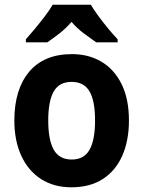

<svg xmlns="http://www.w3.org/2000/svg" viewBox="-20 -786 609 816"><path d="M528 -274Q528 -189 500 -125Q472 -61 417.5 -25.5Q363 10 283 10Q209 10 154.5 -25Q100 -60 70.5 -124Q41 -188 41 -274Q41 -406 104 -481Q167 -556 286 -556Q357 -556 411.5 -523.5Q466 -491 497 -428Q528 -365 528 -274ZM185 -274Q185 -191 208.5 -149.5Q232 -108 285 -108Q337 -108 360.5 -149.5Q384 -191 384 -274Q384 -357 360.5 -397.5Q337 -438 284 -438Q232 -438 208.5 -397.5Q185 -357 185 -274ZM366 -766Q379 -744 398.5 -717.5Q418 -691 439.5 -665Q461 -639 480 -619V-606H389Q366 -622 337 -643.5Q308 -665 284 -693Q260 -665 231.5 -643Q203 -621 181 -606H90V-619Q107 -638 129 -664.5Q151 -691 171.5 -718Q192 -745 204 -766Z"/></svg>

Font: Noto Sans Gujarati SemiCondensed
Style: Bold
Weight: 700
Width: 4
Designer: Jelle Bosma - Monotype Design Team, Universal Thirst
Foundry: Monotype Imaging Inc.
Version: Version 2.106; ttfautohint (v1.8.4.7-5d5b)